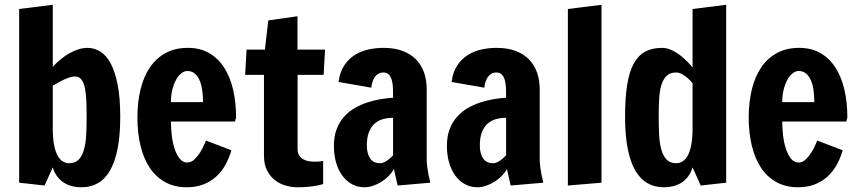

<svg xmlns="http://www.w3.org/2000/svg" viewBox="-20 -770 3588 803"><path d="M60.1 -5.9V-732.4L200.7 -750V-490.7Q216.8 -508.3 234.9 -522.9Q252.9 -537.6 271.5 -547.9Q290 -558.1 309.1 -564Q328.1 -569.8 346.2 -569.8Q374 -569.8 398.9 -554.7Q423.8 -539.6 442.4 -505.6Q460.9 -471.7 471.9 -416.5Q482.9 -361.3 482.9 -281.2Q482.9 -205.1 472.2 -149.7Q461.4 -94.2 440.7 -57.9Q419.9 -21.5 389.9 -4.2Q359.9 13.2 321.3 13.2Q301.8 13.2 286.4 9.8Q271 6.3 258.8 0.5Q246.6 -5.4 237.5 -12.9Q228.5 -20.5 222.2 -28.3Q207 -46.9 200.7 -70.3L166.5 5.9ZM200.7 -234.4Q200.7 -190.4 206.5 -161.9Q212.4 -133.3 222.2 -116.9Q231.9 -100.6 244.1 -94Q256.3 -87.4 269 -87.4Q294.9 -87.4 309.6 -103Q324.2 -118.7 331.5 -145.3Q338.9 -171.9 340.6 -207Q342.3 -242.2 342.3 -281.2Q342.3 -316.9 341.1 -347.7Q339.8 -378.4 335.2 -401.1Q330.6 -423.8 320.8 -437Q311 -450.2 293.5 -450.2Q280.8 -450.2 264.6 -444.1Q248.5 -438 234.4 -430.7Q217.8 -421.9 200.7 -411.6Z M694.8 -261.7Q694.8 -235.4 698.2 -205.1Q701.7 -174.8 709.7 -149.4Q717.8 -124 731 -107.2Q744.1 -90.3 763.2 -90.3Q779.8 -90.3 793.5 -103.5Q807.1 -116.7 817.4 -133.3Q827.6 -149.9 833.7 -164.6Q839.8 -179.2 841.3 -182.1L947.8 -141.6Q938 -107.4 921.9 -79.1Q905.8 -50.8 882.8 -30.3Q859.9 -9.8 829.6 1.7Q799.3 13.2 760.7 13.2Q709.5 13.2 670.7 -8.3Q631.8 -29.8 606.2 -68.4Q580.6 -106.9 567.6 -160.6Q554.7 -214.4 554.7 -278.3Q554.7 -342.8 567.9 -396.5Q581.1 -450.2 607.4 -488.8Q633.8 -527.3 673.3 -548.6Q712.9 -569.8 765.6 -569.8Q815.9 -569.8 853.5 -548.6Q891.1 -527.3 916.5 -488.8Q941.9 -450.2 954.6 -396.5Q967.3 -342.8 967.3 -278.3L965.3 -271.5Q964.4 -268.6 963.9 -265.9Q963.4 -263.2 963.4 -261.7ZM829.1 -342.8Q829.1 -370.6 825.4 -394.5Q821.8 -418.5 814 -435.8Q806.2 -453.1 793.7 -463.1Q781.2 -473.1 763.2 -473.1Q750.5 -473.1 738 -463.1Q725.6 -453.1 716.1 -435.8Q706.5 -418.5 700.7 -394.5Q694.8 -370.6 694.8 -342.8Z M1087.9 -562.5 1102.1 -684.6 1224.1 -702.1V-562.5H1339.4L1333.5 -457H1224.6V-147Q1224.6 -130.4 1231.4 -119.9Q1238.3 -109.4 1248.8 -103.5Q1259.3 -97.7 1272 -95.7Q1284.7 -93.8 1296.4 -93.8Q1311.5 -93.8 1321.3 -95.2Q1326.7 -96.2 1331.5 -97.2V-0.5Q1320.8 3.4 1305.2 6.3Q1292 8.8 1272 11Q1252 13.2 1224.1 13.2Q1201.2 13.2 1176.5 6.6Q1151.9 0 1131.3 -15.4Q1110.8 -30.8 1097.4 -56.2Q1084 -81.5 1084 -119.1V-457H1005.4L1011.2 -562.5Z M1376.5 -159.7Q1376.5 -199.7 1387.9 -229.7Q1399.4 -259.8 1418.7 -281.5Q1438 -303.2 1463.4 -317.9Q1488.8 -332.5 1516.4 -341.6Q1543.9 -350.6 1571.8 -355.2Q1599.6 -359.9 1624 -361.3Q1624 -380.9 1623.5 -399.7Q1623 -418.5 1619.1 -433.3Q1615.2 -448.2 1606.9 -457.5Q1598.6 -466.8 1583.5 -466.8Q1570.8 -466.8 1561.8 -461.2Q1552.7 -455.6 1546.6 -446.5Q1540.5 -437.5 1537.4 -426Q1534.2 -414.6 1532.7 -403.3L1396 -427.2Q1401.4 -469.2 1419.9 -496.8Q1438.5 -524.4 1464.6 -540.5Q1490.7 -556.6 1521.7 -563.2Q1552.7 -569.8 1583.5 -569.8Q1631.3 -569.8 1665.5 -556.4Q1699.7 -543 1721.7 -519.5Q1743.7 -496.1 1754.2 -464.6Q1764.6 -433.1 1764.6 -397V-106Q1764.6 -89.4 1766.8 -71.8Q1769 -54.2 1772 -39.6Q1775.4 -22.5 1779.8 -5.9L1643.1 5.9L1627.4 -63Q1619.1 -47.9 1605.7 -34.2Q1592.3 -20.5 1575.7 -10Q1559.1 0.5 1540.5 6.8Q1522 13.2 1503.9 13.2Q1475.1 13.2 1451.7 0.2Q1428.2 -12.7 1411.4 -35.9Q1394.5 -59.1 1385.5 -90.6Q1376.5 -122.1 1376.5 -159.7ZM1514.2 -161.6Q1514.2 -128.4 1527.6 -107.9Q1541 -87.4 1569.8 -87.4Q1579.6 -87.4 1589.1 -92.5Q1598.6 -97.7 1606.4 -104Q1615.2 -111.3 1624 -120.6V-277.3Q1600.6 -277.3 1580.6 -271.5Q1560.5 -265.6 1545.7 -252Q1530.8 -238.3 1522.5 -216.1Q1514.2 -193.8 1514.2 -161.6Z M1849.1 -159.7Q1849.1 -199.7 1860.6 -229.7Q1872.1 -259.8 1891.4 -281.5Q1910.6 -303.2 1936 -317.9Q1961.4 -332.5 1989 -341.6Q2016.6 -350.6 2044.4 -355.2Q2072.3 -359.9 2096.7 -361.3Q2096.7 -380.9 2096.2 -399.7Q2095.7 -418.5 2091.8 -433.3Q2087.9 -448.2 2079.6 -457.5Q2071.3 -466.8 2056.2 -466.8Q2043.5 -466.8 2034.4 -461.2Q2025.4 -455.6 2019.3 -446.5Q2013.2 -437.5 2010 -426Q2006.8 -414.6 2005.4 -403.3L1868.7 -427.2Q1874 -469.2 1892.6 -496.8Q1911.1 -524.4 1937.3 -540.5Q1963.4 -556.6 1994.4 -563.2Q2025.4 -569.8 2056.2 -569.8Q2104 -569.8 2138.2 -556.4Q2172.4 -543 2194.3 -519.5Q2216.3 -496.1 2226.8 -464.6Q2237.3 -433.1 2237.3 -397V-106Q2237.3 -89.4 2239.5 -71.8Q2241.7 -54.2 2244.6 -39.6Q2248 -22.5 2252.4 -5.9L2115.7 5.9L2100.1 -63Q2091.8 -47.9 2078.4 -34.2Q2064.9 -20.5 2048.3 -10Q2031.7 0.5 2013.2 6.8Q1994.6 13.2 1976.6 13.2Q1947.8 13.2 1924.3 0.2Q1900.9 -12.7 1884 -35.9Q1867.2 -59.1 1858.2 -90.6Q1849.1 -122.1 1849.1 -159.7ZM1986.8 -161.6Q1986.8 -128.4 2000.2 -107.9Q2013.7 -87.4 2042.5 -87.4Q2052.2 -87.4 2061.8 -92.5Q2071.3 -97.7 2079.1 -104Q2087.9 -111.3 2096.7 -120.6V-277.3Q2073.2 -277.3 2053.2 -271.5Q2033.2 -265.6 2018.3 -252Q2003.4 -238.3 1995.1 -216.1Q1986.8 -193.8 1986.8 -161.6Z M2355 -732.4 2495.6 -750V-5.9L2355 5.9Z M2910.6 5.9 2876.5 -70.3Q2870.1 -46.9 2855 -28.3Q2848.6 -20.5 2839.6 -12.9Q2830.6 -5.4 2818.4 0.5Q2806.2 6.3 2790.8 9.8Q2775.4 13.2 2755.9 13.2Q2717.3 13.2 2687.3 -4.2Q2657.2 -21.5 2636.5 -57.9Q2615.7 -94.2 2605 -149.7Q2594.2 -205.1 2594.2 -281.2Q2594.2 -358.9 2602.8 -413.8Q2611.3 -468.8 2630.1 -503.4Q2648.9 -538.1 2678.2 -554Q2707.5 -569.8 2749 -569.8Q2760.7 -569.8 2772.7 -566.4Q2784.7 -563 2795.9 -557.1Q2807.1 -551.3 2817.6 -543.9Q2828.1 -536.6 2836.9 -528.8Q2857.9 -510.7 2876.5 -488.3V-732.4L3017.1 -750V-5.9ZM2876.5 -421.9Q2866.2 -434.6 2855 -444.3Q2845.2 -452.6 2833 -459.7Q2820.8 -466.8 2808.1 -466.8Q2782.2 -466.8 2767.6 -452.4Q2752.9 -438 2745.6 -412.8Q2738.3 -387.7 2736.6 -353.8Q2734.9 -319.8 2734.9 -281.2Q2734.9 -242.2 2736.6 -207Q2738.3 -171.9 2745.6 -145.3Q2752.9 -118.7 2767.6 -103Q2782.2 -87.4 2808.1 -87.4Q2820.8 -87.4 2833 -94Q2845.2 -100.6 2855 -116.9Q2864.7 -133.3 2870.6 -161.9Q2876.5 -190.4 2876.5 -234.4Z M3251.5 -261.7Q3251.5 -235.4 3254.9 -205.1Q3258.3 -174.8 3266.4 -149.4Q3274.4 -124 3287.6 -107.2Q3300.8 -90.3 3319.8 -90.3Q3336.4 -90.3 3350.1 -103.5Q3363.8 -116.7 3374 -133.3Q3384.3 -149.9 3390.4 -164.6Q3396.5 -179.2 3397.9 -182.1L3504.4 -141.6Q3494.6 -107.4 3478.5 -79.1Q3462.4 -50.8 3439.5 -30.3Q3416.5 -9.8 3386.2 1.7Q3356 13.2 3317.4 13.2Q3266.1 13.2 3227.3 -8.3Q3188.5 -29.8 3162.8 -68.4Q3137.2 -106.9 3124.3 -160.6Q3111.3 -214.4 3111.3 -278.3Q3111.3 -342.8 3124.5 -396.5Q3137.7 -450.2 3164.1 -488.8Q3190.4 -527.3 3230 -548.6Q3269.5 -569.8 3322.3 -569.8Q3372.6 -569.8 3410.2 -548.6Q3447.8 -527.3 3473.1 -488.8Q3498.5 -450.2 3511.2 -396.5Q3523.9 -342.8 3523.9 -278.3L3522 -271.5Q3521 -268.6 3520.5 -265.9Q3520 -263.2 3520 -261.7ZM3385.7 -342.8Q3385.7 -370.6 3382.1 -394.5Q3378.4 -418.5 3370.6 -435.8Q3362.8 -453.1 3350.3 -463.1Q3337.9 -473.1 3319.8 -473.1Q3307.1 -473.1 3294.7 -463.1Q3282.2 -453.1 3272.7 -435.8Q3263.2 -418.5 3257.3 -394.5Q3251.5 -370.6 3251.5 -342.8Z"/></svg>

Font: Francois One
Style: Regular
Weight: 400
Designer: Vernon Adams
Foundry: vernon adams
Version: Version 1.000